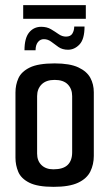

<svg xmlns="http://www.w3.org/2000/svg" viewBox="-20 -721 424 745"><path d="M188 4Q126 4 94 -12Q62 -28 51 -54Q40 -80 40 -109V-362Q40 -392 51.5 -417.5Q63 -443 95.5 -459Q128 -475 192 -475Q251 -475 284 -459.5Q317 -444 330.5 -419Q344 -394 344 -363V-116Q344 -83 330.5 -55.5Q317 -28 283 -12Q249 4 188 4ZM187 -64Q225 -64 242.5 -81Q260 -98 260 -130V-348Q260 -376 243 -393.5Q226 -411 192 -411Q159 -411 141.5 -393.5Q124 -376 124 -348V-125Q124 -97 141 -80.5Q158 -64 187 -64ZM75 -526Q75 -573 93 -595Q111 -617 140 -617Q162 -617 178 -607.5Q194 -598 207.5 -588.5Q221 -579 236 -579Q254 -579 261 -591Q268 -603 268 -618H308Q308 -569 288.5 -548.5Q269 -528 244 -528Q222 -528 207 -538.5Q192 -549 179 -559Q166 -569 150 -569Q136 -569 127 -557.5Q118 -546 118 -526ZM70 -648V-701H313V-648Z"/></svg>

Font: Smooch Sans Thin SemiBold
Style: Regular
Weight: 600
Version: Version 1.010